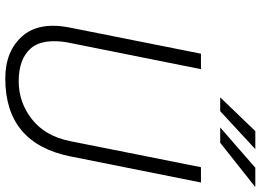

<svg xmlns="http://www.w3.org/2000/svg" viewBox="-147 -805 962 708"><g transform="rotate(90 334.0 -451.0)"><path d="M269.5 10.5Q169.5 10.5 114 -51.5Q75.5 -94.5 75 -164.5Q75 -194.5 82 -229L178 -711H235L138.5 -229Q131.5 -196 132 -168.5Q132 -115 157.5 -84.5Q196.5 -39 279.5 -39Q358 -39 420.2 -88.2Q482.5 -137.5 500.5 -229L596.5 -711H653Q605 -470.5 556.8 -230Q508.5 10.5 269.5 10.5ZM506.5 -782H450L598.5 -911.5H667.5L668 -910ZM390 -782H339L463.5 -911.5H530Z"/></g></svg>

Font: Roberto Sans Light
Style: Italic
Weight: 300
Italic angle: -11°
Designer: Google
Version: Version 1.00;June 11, 2020;FontCreator 12.0.0.2522 64-bit; t